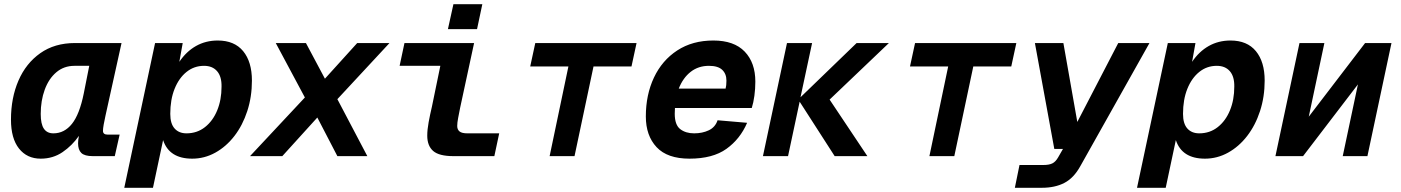

<svg xmlns="http://www.w3.org/2000/svg" viewBox="-20 -740 6640 910"><path d="M173 12Q108 12 70 -36Q32 -84 32 -173Q32 -276 67.5 -358Q103 -440 171 -488Q239 -536 335 -536H556L480 -192Q475 -170 471.5 -150Q468 -130 468 -120Q468 -102 490 -102H547L524 0H420Q381 0 365.5 -15Q350 -30 350 -61Q350 -75 354 -96Q322 -50 276.5 -19Q231 12 173 12ZM233 -108Q285 -108 321 -153Q357 -198 377 -297L403 -428H333Q283 -428 247 -397.5Q211 -367 192 -315Q173 -263 173 -200Q173 -152 188 -130Q203 -108 233 -108Z M569 150 715 -536H846L830 -447Q863 -496 909 -522Q955 -548 1012 -548Q1091 -548 1132.5 -497.5Q1174 -447 1174 -358Q1174 -281 1152 -213.5Q1130 -146 1091 -95.5Q1052 -45 1000.5 -16.5Q949 12 891 12Q782 12 753 -76L705 150ZM864 -108Q914 -108 951.5 -137.5Q989 -167 1009.5 -217Q1030 -267 1030 -329Q1031 -377 1009 -402.5Q987 -428 947 -428Q900 -428 864 -399Q828 -370 807.5 -319Q787 -268 787 -200Q787 -154 807.5 -131Q828 -108 864 -108Z M1165 0 1425 -278 1287 -536H1430L1520 -367L1673 -536H1826L1579 -270L1721 0H1579L1484 -183L1318 0Z M2129 0Q2061 0 2033 -24.5Q2005 -49 2005 -97Q2005 -125 2011.5 -160.5Q2018 -196 2027 -234L2067 -428H1874L1897 -536H2227L2161 -230Q2156 -205 2151.5 -181.5Q2147 -158 2147 -143Q2147 -126 2158 -117Q2169 -108 2195 -108H2346L2323 0ZM2103 -602 2129 -720H2266L2241 -602Z M2585 0 2674 -425H2493L2517 -536H2997L2973 -425H2793L2703 0Z M3248 12Q3143 12 3092 -42.5Q3041 -97 3041 -188Q3041 -291 3079.5 -372.5Q3118 -454 3190 -501Q3262 -548 3361 -548Q3459 -548 3509.5 -495.5Q3560 -443 3560 -353Q3560 -319 3555.5 -286Q3551 -253 3543 -228H3179Q3178 -215 3178 -201Q3178 -148 3204 -128Q3230 -108 3270 -108Q3309 -108 3339.5 -122.5Q3370 -137 3381 -170L3521 -158Q3488 -81 3423 -34.5Q3358 12 3248 12ZM3340 -428Q3290 -428 3253.5 -399.5Q3217 -371 3197 -320H3419Q3421 -328 3422 -336.5Q3423 -345 3423 -358Q3423 -390 3403 -409Q3383 -428 3340 -428Z M3596 0 3710 -536H3829L3774 -279L4040 -536H4193L3912 -268L4091 0H3936L3770 -258L3715 0Z M4385 0 4474 -425H4293L4317 -536H4797L4773 -425H4593L4503 0Z M4790 150 4812 42H4926Q4952 42 4967.5 34.5Q4983 27 4995 6L5018 -34H4977L4885 -536H5020L5086 -162L5280 -536H5428L5100 48Q5069 104 5024.5 127Q4980 150 4918 150Z M5369 150 5515 -536H5646L5630 -447Q5663 -496 5709 -522Q5755 -548 5812 -548Q5891 -548 5932.5 -497.5Q5974 -447 5974 -358Q5974 -281 5952 -213.5Q5930 -146 5891 -95.5Q5852 -45 5800.5 -16.5Q5749 12 5691 12Q5582 12 5553 -76L5505 150ZM5664 -108Q5714 -108 5751.5 -137.5Q5789 -167 5809.5 -217Q5830 -267 5830 -329Q5831 -377 5809 -402.5Q5787 -428 5747 -428Q5700 -428 5664 -399Q5628 -370 5607.5 -319Q5587 -268 5587 -200Q5587 -154 5607.5 -131Q5628 -108 5664 -108Z M6025 0 6139 -536H6257L6183 -187L6450 -536H6575L6461 0H6344L6416 -340L6156 0Z"/></svg>

Font: Geist Mono
Style: Bold Italic
Weight: 700
Italic angle: -12°
Monospace: yes
Designer: Basement.studio, Andrés Briganti, Mateo Zaragoza
Foundry: Basement.studio, Vercel, Andrés Briganti, Guido Ferreyra, Mateo Zaragoza
Version: Version 1.500; ttfautohint (v1.8.4.7-5d5b)